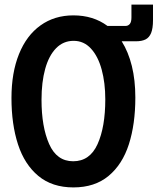

<svg xmlns="http://www.w3.org/2000/svg" viewBox="-20 -802 687 837"><path d="M30 -375Q30 -485 62.8 -566.2Q95.5 -647.5 156.5 -691.2Q217.5 -735 300 -735Q386.5 -735 448.5 -689H528Q538.5 -689 545.8 -697.5Q553 -706 553 -726V-782H647V-714Q647 -678.5 638.8 -658.2Q630.5 -638 614.2 -630Q598 -622 572 -622H537H510.5Q539.5 -576 554.8 -514.2Q570 -452.5 570 -377Q570 -261 541.8 -173Q513.5 -85 453.2 -35Q393 15 300 15Q207.5 15 147.2 -35Q87 -85 58.5 -172.5Q30 -260 30 -375ZM439 -369Q439 -441 423.2 -498.8Q407.5 -556.5 376.5 -590.2Q345.5 -624 301 -624Q256 -624 224.5 -591.8Q193 -559.5 177 -501.8Q161 -444 161 -367Q161 -249.5 194.2 -174.2Q227.5 -99 299 -99Q371.5 -99 405.2 -173.5Q439 -248 439 -369Z"/></svg>

Font: JuliaMono
Style: Bold
Weight: 700
Monospace: yes
Designer: cormullion
Foundry: corm
Version: Version 0.055; ttfautohint (v1.8.4)